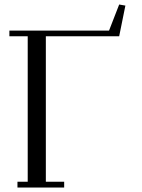

<svg xmlns="http://www.w3.org/2000/svg" viewBox="-20 -839 635 859"><path d="M22 -676.8V-702.1H467.8L513.2 -818.8L541 -814L513.2 -676.8H185.1V-25.9H267.1V0H58.1V-25.9H104V-676.8Z"/></svg>

Font: Dehuti Alt
Style: Book
Weight: 400
Version: Version 1.2